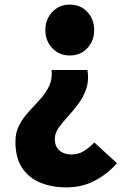

<svg xmlns="http://www.w3.org/2000/svg" viewBox="-20 -603 576 834"><path d="M268 211Q206 211 155.5 190.5Q105 170 76 126Q47 82 47 13Q47 -29 64 -60.5Q81 -92 106 -119Q131 -146 155 -172.5Q179 -199 193.5 -229.5Q208 -260 204 -299H360Q367 -253 354.5 -217Q342 -181 320 -151.5Q298 -122 274.5 -96.5Q251 -71 234.5 -47.5Q218 -24 218 1Q218 23 227.5 38Q237 53 253.5 60.5Q270 68 290 68Q321 68 344.5 53Q368 38 390 16L488 106Q447 153 391.5 182Q336 211 268 211ZM283 -362Q237 -362 207 -394Q177 -426 177 -472Q177 -519 207 -551Q237 -583 283 -583Q330 -583 359.5 -551Q389 -519 389 -472Q389 -426 359.5 -394Q330 -362 283 -362Z"/></svg>

Font: Noto Sans SC Black
Style: Regular
Weight: 900
Designer: Ryoko NISHIZUKA  (kana, bopomofo & ideographs); Paul D. Hunt (Latin, Greek & Cyrillic); Sandoll Communications , Soo-you
Foundry: Adobe
Version: Version 2.004-H2;hotconv 1.0.118;makeotfexe 2.5.65603